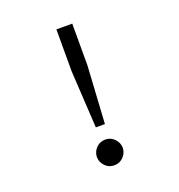

<svg xmlns="http://www.w3.org/2000/svg" viewBox="-131 -821 878 944"><g transform="rotate(-20 308.0 -349.0)"><path d="M285.5 -193 268 -493.5V-712H351V-493.5L333 -193ZM308 13.5Q279 13.5 259.8 -7Q240.5 -27.5 240.5 -53.5Q240.5 -80 259.8 -100.5Q279 -121 308 -121Q336.5 -121 356 -100.5Q375.5 -80 375.5 -53.5Q375.5 -27.5 356 -7Q336.5 13.5 308 13.5Z"/></g></svg>

Font: Overpass Mono
Style: Regular
Weight: 400
Designer: Delve Withrington, Dave Bailey
Foundry: Delve Fonts LLC
Version: Version 4.000